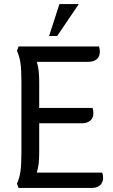

<svg xmlns="http://www.w3.org/2000/svg" viewBox="-20 -930 560 950"><path d="M490 -50Q490 -26 474.5 -13Q459 0 433 0H72L64 -21Q77 -51 81.5 -83.5Q86 -116 86 -177V-523Q86 -584 81.5 -616.5Q77 -649 64 -679L72 -700H470Q474 -688 474 -674Q474 -650 458.5 -637Q443 -624 417 -624H162Q169 -602 171.5 -578.5Q174 -555 174 -523V-396H438Q442 -384 442 -370Q442 -346 426.5 -333Q411 -320 385 -320H174V-177Q174 -145 171.5 -121.5Q169 -98 162 -76H486Q490 -64 490 -50ZM274 -910H370L263 -752H223Z"/></svg>

Font: Thasadith
Style: Bold
Weight: 700
Designer: Cadson Demak Co.,Ltd.
Foundry: Cadson Demak Co.,Ltd.
Version: Version 1.000; ttfautohint (v1.6)